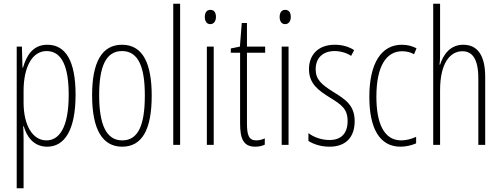

<svg xmlns="http://www.w3.org/2000/svg" viewBox="-20 -780 2701 1034"><path d="M235 -539C158 -539 123 -482 104 -416H101L98 -529H70V234H107V-29C107 -59 106 -85 105 -100H108C123 -46 160 10 234 10C327 10 387 -78 387 -270C387 -451 334 -539 235 -539ZM231 -505C313 -505 350 -421 350 -270C350 -89 297 -24 230 -24C157 -24 107 -103 107 -228V-291C107 -416 152 -505 231 -505Z M797 -265C797 -437 750 -539 637 -539C528 -539 476 -444 476 -267C476 -84 531 10 638 10C745 10 797 -82 797 -265ZM514 -267C514 -421 550 -505 637 -505C727 -505 760 -416 760 -266C760 -101 722 -24 638 -24C553 -24 514 -108 514 -267Z M950 0V-760H913V0Z M1113 -727C1091 -727 1083 -709 1083 -688C1083 -667 1093 -650 1112 -650C1131 -650 1143 -665 1143 -689C1143 -709 1135 -727 1113 -727ZM1131 -529H1094V0H1131Z M1360 -24C1320 -24 1310 -53 1310 -115V-496H1408V-529H1310V-656H1282L1272 -529L1223 -519V-496H1273V-116C1273 -33 1291 10 1354 10C1375 10 1391 6 1406 -1V-35C1395 -29 1377 -24 1360 -24Z M1516 -727C1494 -727 1486 -709 1486 -688C1486 -667 1496 -650 1515 -650C1534 -650 1546 -665 1546 -689C1546 -709 1538 -727 1516 -727ZM1534 -529H1497V0H1534Z M1890 -127C1890 -213 1841 -244 1775 -285C1711 -325 1680 -352 1680 -407C1680 -470 1721 -505 1782 -505C1814 -505 1848 -495 1871 -479L1887 -510C1859 -529 1822 -539 1783 -539C1690 -539 1644 -481 1644 -408C1644 -329 1694 -293 1761 -252C1820 -215 1852 -193 1852 -128C1852 -63 1819 -26 1754 -26C1712 -26 1670 -41 1641 -63V-21C1666 -5 1705 10 1755 10C1844 10 1890 -43 1890 -127Z M2137 10C2164 10 2197 3 2221 -8V-43C2194 -31 2167 -24 2141 -24C2047 -24 2007 -117 2007 -259C2007 -422 2059 -504 2146 -504C2169 -504 2190 -499 2210 -488L2223 -520C2200 -532 2174 -539 2144 -539C2034 -539 1969 -440 1969 -258C1969 -91 2023 10 2137 10Z M2350 -503V-760H2313V0H2350V-294C2350 -440 2404 -504 2470 -504C2522 -504 2556 -465 2556 -358V0H2593V-366C2593 -481 2552 -539 2475 -539C2403 -539 2367 -484 2350 -432H2347C2350 -455 2350 -472 2350 -503Z"/></svg>

Font: Noto Sans ExtraCondensed ExtraLight
Style: Regular
Weight: 200
Width: 2
Designer: Monotype Design Team
Foundry: Monotype Imaging Inc.
Version: Version 2.013